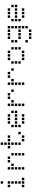

<svg xmlns="http://www.w3.org/2000/svg" viewBox="2246 -2970 908 5440"><g transform="rotate(-90 2700.0 -250.0)"><path d="M217 -684Q216 -684 216 -684Q216 -684 216 -683V-617Q216 -616 216 -616Q216 -616 217 -616H283Q284 -616 284 -616Q284 -616 284 -617V-683Q284 -684 284 -684Q284 -684 283 -684ZM117 -484Q116 -484 116 -484Q116 -484 116 -483V-417Q116 -416 116 -416Q116 -416 117 -416H183Q184 -416 184 -416Q184 -416 184 -417V-483Q184 -484 184 -484Q184 -484 183 -484ZM217 -484Q216 -484 216 -484Q216 -484 216 -483V-417Q216 -416 216 -416Q216 -416 217 -416H283Q284 -416 284 -416Q284 -416 284 -417V-483Q284 -484 284 -484Q284 -484 283 -484ZM217 -384Q216 -384 216 -384Q216 -384 216 -383V-317Q216 -316 216 -316Q216 -316 217 -316H283Q284 -316 284 -316Q284 -316 284 -317V-383Q284 -384 284 -384Q284 -384 283 -384ZM217 -284Q216 -284 216 -284Q216 -284 216 -283V-217Q216 -216 216 -216Q216 -216 217 -216H283Q284 -216 284 -216Q284 -216 284 -217V-283Q284 -284 284 -284Q284 -284 283 -284ZM217 -184Q216 -184 216 -184Q216 -184 216 -183V-117Q216 -116 216 -116Q216 -116 217 -116H283Q284 -116 284 -116Q284 -116 284 -117V-183Q284 -184 284 -184Q284 -184 283 -184ZM117 -84Q116 -84 116 -84Q116 -84 116 -83V-17Q116 -16 116 -16Q116 -16 117 -16H183Q184 -16 184 -16Q184 -16 184 -17V-83Q184 -84 184 -84Q184 -84 183 -84ZM217 -84Q216 -84 216 -84Q216 -84 216 -83V-17Q216 -16 216 -16Q216 -16 217 -16H283Q284 -16 284 -16Q284 -16 284 -17V-83Q284 -84 284 -84Q284 -84 283 -84ZM317 -84Q316 -84 316 -84Q316 -84 316 -83V-17Q316 -16 316 -16Q316 -16 317 -16H383Q384 -16 384 -16Q384 -16 384 -17V-83Q384 -84 384 -84Q384 -84 383 -84Z M617 -484Q616 -484 616 -484Q616 -484 616 -483V-417Q616 -416 616 -416Q616 -416 617 -416H683Q684 -416 684 -416Q684 -416 684 -417V-483Q684 -484 684 -484Q684 -484 683 -484ZM817 -484Q816 -484 816 -484Q816 -484 816 -483V-417Q816 -416 816 -416Q816 -416 817 -416H883Q884 -416 884 -416Q884 -416 884 -417V-483Q884 -484 884 -484Q884 -484 883 -484ZM917 -484Q916 -484 916 -484Q916 -484 916 -483V-417Q916 -416 916 -416Q916 -416 917 -416H983Q984 -416 984 -416Q984 -416 984 -417V-483Q984 -484 984 -484Q984 -484 983 -484ZM617 -384Q616 -384 616 -384Q616 -384 616 -383V-317Q616 -316 616 -316Q616 -316 617 -316H683Q684 -316 684 -316Q684 -316 684 -317V-383Q684 -384 684 -384Q684 -384 683 -384ZM717 -384Q716 -384 716 -384Q716 -384 716 -383V-317Q716 -316 716 -316Q716 -316 717 -316H783Q784 -316 784 -316Q784 -316 784 -317V-383Q784 -384 784 -384Q784 -384 783 -384ZM1017 -384Q1016 -384 1016 -384Q1016 -384 1016 -383V-317Q1016 -316 1016 -316Q1016 -316 1017 -316H1083Q1084 -316 1084 -316Q1084 -316 1084 -317V-383Q1084 -384 1084 -384Q1084 -384 1083 -384ZM617 -284Q616 -284 616 -284Q616 -284 616 -283V-217Q616 -216 616 -216Q616 -216 617 -216H683Q684 -216 684 -216Q684 -216 684 -217V-283Q684 -284 684 -284Q684 -284 683 -284ZM1017 -284Q1016 -284 1016 -284Q1016 -284 1016 -283V-217Q1016 -216 1016 -216Q1016 -216 1017 -216H1083Q1084 -216 1084 -216Q1084 -216 1084 -217V-283Q1084 -284 1084 -284Q1084 -284 1083 -284ZM617 -184Q616 -184 616 -184Q616 -184 616 -183V-117Q616 -116 616 -116Q616 -116 617 -116H683Q684 -116 684 -116Q684 -116 684 -117V-183Q684 -184 684 -184Q684 -184 683 -184ZM1017 -184Q1016 -184 1016 -184Q1016 -184 1016 -183V-117Q1016 -116 1016 -116Q1016 -116 1017 -116H1083Q1084 -116 1084 -116Q1084 -116 1084 -117V-183Q1084 -184 1084 -184Q1084 -184 1083 -184ZM617 -84Q616 -84 616 -84Q616 -84 616 -83V-17Q616 -16 616 -16Q616 -16 617 -16H683Q684 -16 684 -16Q684 -16 684 -17V-83Q684 -84 684 -84Q684 -84 683 -84ZM1017 -84Q1016 -84 1016 -84Q1016 -84 1016 -83V-17Q1016 -16 1016 -16Q1016 -16 1017 -16H1083Q1084 -16 1084 -16Q1084 -16 1084 -17V-83Q1084 -84 1084 -84Q1084 -84 1083 -84Z M1317 -684Q1316 -684 1316 -684Q1316 -684 1316 -683V-617Q1316 -616 1316 -616Q1316 -616 1317 -616H1383Q1384 -616 1384 -616Q1384 -616 1384 -617V-683Q1384 -684 1384 -684Q1384 -684 1383 -684ZM1317 -584Q1316 -584 1316 -584Q1316 -584 1316 -583V-517Q1316 -516 1316 -516Q1316 -516 1317 -516H1383Q1384 -516 1384 -516Q1384 -516 1384 -517V-583Q1384 -584 1384 -584Q1384 -584 1383 -584ZM1217 -484Q1216 -484 1216 -484Q1216 -484 1216 -483V-417Q1216 -416 1216 -416Q1216 -416 1217 -416H1283Q1284 -416 1284 -416Q1284 -416 1284 -417V-483Q1284 -484 1284 -484Q1284 -484 1283 -484ZM1317 -484Q1316 -484 1316 -484Q1316 -484 1316 -483V-417Q1316 -416 1316 -416Q1316 -416 1317 -416H1383Q1384 -416 1384 -416Q1384 -416 1384 -417V-483Q1384 -484 1384 -484Q1384 -484 1383 -484ZM1417 -484Q1416 -484 1416 -484Q1416 -484 1416 -483V-417Q1416 -416 1416 -416Q1416 -416 1417 -416H1483Q1484 -416 1484 -416Q1484 -416 1484 -417V-483Q1484 -484 1484 -484Q1484 -484 1483 -484ZM1517 -484Q1516 -484 1516 -484Q1516 -484 1516 -483V-417Q1516 -416 1516 -416Q1516 -416 1517 -416H1583Q1584 -416 1584 -416Q1584 -416 1584 -417V-483Q1584 -484 1584 -484Q1584 -484 1583 -484ZM1317 -384Q1316 -384 1316 -384Q1316 -384 1316 -383V-317Q1316 -316 1316 -316Q1316 -316 1317 -316H1383Q1384 -316 1384 -316Q1384 -316 1384 -317V-383Q1384 -384 1384 -384Q1384 -384 1383 -384ZM1317 -284Q1316 -284 1316 -284Q1316 -284 1316 -283V-217Q1316 -216 1316 -216Q1316 -216 1317 -216H1383Q1384 -216 1384 -216Q1384 -216 1384 -217V-283Q1384 -284 1384 -284Q1384 -284 1383 -284ZM1317 -184Q1316 -184 1316 -184Q1316 -184 1316 -183V-117Q1316 -116 1316 -116Q1316 -116 1317 -116H1383Q1384 -116 1384 -116Q1384 -116 1384 -117V-183Q1384 -184 1384 -184Q1384 -184 1383 -184ZM1617 -184Q1616 -184 1616 -184Q1616 -184 1616 -183V-117Q1616 -116 1616 -116Q1616 -116 1617 -116H1683Q1684 -116 1684 -116Q1684 -116 1684 -117V-183Q1684 -184 1684 -184Q1684 -184 1683 -184ZM1417 -84Q1416 -84 1416 -84Q1416 -84 1416 -83V-17Q1416 -16 1416 -16Q1416 -16 1417 -16H1483Q1484 -16 1484 -16Q1484 -16 1484 -17V-83Q1484 -84 1484 -84Q1484 -84 1483 -84ZM1517 -84Q1516 -84 1516 -84Q1516 -84 1516 -83V-17Q1516 -16 1516 -16Q1516 -16 1517 -16H1583Q1584 -16 1584 -16Q1584 -16 1584 -17V-83Q1584 -84 1584 -84Q1584 -84 1583 -84Z M1917 -484Q1916 -484 1916 -484Q1916 -484 1916 -483V-417Q1916 -416 1916 -416Q1916 -416 1917 -416H1983Q1984 -416 1984 -416Q1984 -416 1984 -417V-483Q1984 -484 1984 -484Q1984 -484 1983 -484ZM2017 -484Q2016 -484 2016 -484Q2016 -484 2016 -483V-417Q2016 -416 2016 -416Q2016 -416 2017 -416H2083Q2084 -416 2084 -416Q2084 -416 2084 -417V-483Q2084 -484 2084 -484Q2084 -484 2083 -484ZM2117 -484Q2116 -484 2116 -484Q2116 -484 2116 -483V-417Q2116 -416 2116 -416Q2116 -416 2117 -416H2183Q2184 -416 2184 -416Q2184 -416 2184 -417V-483Q2184 -484 2184 -484Q2184 -484 2183 -484ZM1817 -384Q1816 -384 1816 -384Q1816 -384 1816 -383V-317Q1816 -316 1816 -316Q1816 -316 1817 -316H1883Q1884 -316 1884 -316Q1884 -316 1884 -317V-383Q1884 -384 1884 -384Q1884 -384 1883 -384ZM2217 -384Q2216 -384 2216 -384Q2216 -384 2216 -383V-317Q2216 -316 2216 -316Q2216 -316 2217 -316H2283Q2284 -316 2284 -316Q2284 -316 2284 -317V-383Q2284 -384 2284 -384Q2284 -384 2283 -384ZM1817 -284Q1816 -284 1816 -284Q1816 -284 1816 -283V-217Q1816 -216 1816 -216Q1816 -216 1817 -216H1883Q1884 -216 1884 -216Q1884 -216 1884 -217V-283Q1884 -284 1884 -284Q1884 -284 1883 -284ZM1917 -284Q1916 -284 1916 -284Q1916 -284 1916 -283V-217Q1916 -216 1916 -216Q1916 -216 1917 -216H1983Q1984 -216 1984 -216Q1984 -216 1984 -217V-283Q1984 -284 1984 -284Q1984 -284 1983 -284ZM2017 -284Q2016 -284 2016 -284Q2016 -284 2016 -283V-217Q2016 -216 2016 -216Q2016 -216 2017 -216H2083Q2084 -216 2084 -216Q2084 -216 2084 -217V-283Q2084 -284 2084 -284Q2084 -284 2083 -284ZM2117 -284Q2116 -284 2116 -284Q2116 -284 2116 -283V-217Q2116 -216 2116 -216Q2116 -216 2117 -216H2183Q2184 -216 2184 -216Q2184 -216 2184 -217V-283Q2184 -284 2184 -284Q2184 -284 2183 -284ZM2217 -284Q2216 -284 2216 -284Q2216 -284 2216 -283V-217Q2216 -216 2216 -216Q2216 -216 2217 -216H2283Q2284 -216 2284 -216Q2284 -216 2284 -217V-283Q2284 -284 2284 -284Q2284 -284 2283 -284ZM1817 -184Q1816 -184 1816 -184Q1816 -184 1816 -183V-117Q1816 -116 1816 -116Q1816 -116 1817 -116H1883Q1884 -116 1884 -116Q1884 -116 1884 -117V-183Q1884 -184 1884 -184Q1884 -184 1883 -184ZM1917 -84Q1916 -84 1916 -84Q1916 -84 1916 -83V-17Q1916 -16 1916 -16Q1916 -16 1917 -16H1983Q1984 -16 1984 -16Q1984 -16 1984 -17V-83Q1984 -84 1984 -84Q1984 -84 1983 -84ZM2017 -84Q2016 -84 2016 -84Q2016 -84 2016 -83V-17Q2016 -16 2016 -16Q2016 -16 2017 -16H2083Q2084 -16 2084 -16Q2084 -16 2084 -17V-83Q2084 -84 2084 -84Q2084 -84 2083 -84ZM2117 -84Q2116 -84 2116 -84Q2116 -84 2116 -83V-17Q2116 -16 2116 -16Q2116 -16 2117 -16H2183Q2184 -16 2184 -16Q2184 -16 2184 -17V-83Q2184 -84 2184 -84Q2184 -84 2183 -84Z M2417 -484Q2416 -484 2416 -484Q2416 -484 2416 -483V-417Q2416 -416 2416 -416Q2416 -416 2417 -416H2483Q2484 -416 2484 -416Q2484 -416 2484 -417V-483Q2484 -484 2484 -484Q2484 -484 2483 -484ZM2617 -484Q2616 -484 2616 -484Q2616 -484 2616 -483V-417Q2616 -416 2616 -416Q2616 -416 2617 -416H2683Q2684 -416 2684 -416Q2684 -416 2684 -417V-483Q2684 -484 2684 -484Q2684 -484 2683 -484ZM2717 -484Q2716 -484 2716 -484Q2716 -484 2716 -483V-417Q2716 -416 2716 -416Q2716 -416 2717 -416H2783Q2784 -416 2784 -416Q2784 -416 2784 -417V-483Q2784 -484 2784 -484Q2784 -484 2783 -484ZM2417 -384Q2416 -384 2416 -384Q2416 -384 2416 -383V-317Q2416 -316 2416 -316Q2416 -316 2417 -316H2483Q2484 -316 2484 -316Q2484 -316 2484 -317V-383Q2484 -384 2484 -384Q2484 -384 2483 -384ZM2517 -384Q2516 -384 2516 -384Q2516 -384 2516 -383V-317Q2516 -316 2516 -316Q2516 -316 2517 -316H2583Q2584 -316 2584 -316Q2584 -316 2584 -317V-383Q2584 -384 2584 -384Q2584 -384 2583 -384ZM2817 -384Q2816 -384 2816 -384Q2816 -384 2816 -383V-317Q2816 -316 2816 -316Q2816 -316 2817 -316H2883Q2884 -316 2884 -316Q2884 -316 2884 -317V-383Q2884 -384 2884 -384Q2884 -384 2883 -384ZM2417 -284Q2416 -284 2416 -284Q2416 -284 2416 -283V-217Q2416 -216 2416 -216Q2416 -216 2417 -216H2483Q2484 -216 2484 -216Q2484 -216 2484 -217V-283Q2484 -284 2484 -284Q2484 -284 2483 -284ZM2417 -184Q2416 -184 2416 -184Q2416 -184 2416 -183V-117Q2416 -116 2416 -116Q2416 -116 2417 -116H2483Q2484 -116 2484 -116Q2484 -116 2484 -117V-183Q2484 -184 2484 -184Q2484 -184 2483 -184ZM2417 -84Q2416 -84 2416 -84Q2416 -84 2416 -83V-17Q2416 -16 2416 -16Q2416 -16 2417 -16H2483Q2484 -16 2484 -16Q2484 -16 2484 -17V-83Q2484 -84 2484 -84Q2484 -84 2483 -84Z M3017 -484Q3016 -484 3016 -484Q3016 -484 3016 -483V-417Q3016 -416 3016 -416Q3016 -416 3017 -416H3083Q3084 -416 3084 -416Q3084 -416 3084 -417V-483Q3084 -484 3084 -484Q3084 -484 3083 -484ZM3217 -484Q3216 -484 3216 -484Q3216 -484 3216 -483V-417Q3216 -416 3216 -416Q3216 -416 3217 -416H3283Q3284 -416 3284 -416Q3284 -416 3284 -417V-483Q3284 -484 3284 -484Q3284 -484 3283 -484ZM3317 -484Q3316 -484 3316 -484Q3316 -484 3316 -483V-417Q3316 -416 3316 -416Q3316 -416 3317 -416H3383Q3384 -416 3384 -416Q3384 -416 3384 -417V-483Q3384 -484 3384 -484Q3384 -484 3383 -484ZM3017 -384Q3016 -384 3016 -384Q3016 -384 3016 -383V-317Q3016 -316 3016 -316Q3016 -316 3017 -316H3083Q3084 -316 3084 -316Q3084 -316 3084 -317V-383Q3084 -384 3084 -384Q3084 -384 3083 -384ZM3117 -384Q3116 -384 3116 -384Q3116 -384 3116 -383V-317Q3116 -316 3116 -316Q3116 -316 3117 -316H3183Q3184 -316 3184 -316Q3184 -316 3184 -317V-383Q3184 -384 3184 -384Q3184 -384 3183 -384ZM3417 -384Q3416 -384 3416 -384Q3416 -384 3416 -383V-317Q3416 -316 3416 -316Q3416 -316 3417 -316H3483Q3484 -316 3484 -316Q3484 -316 3484 -317V-383Q3484 -384 3484 -384Q3484 -384 3483 -384ZM3017 -284Q3016 -284 3016 -284Q3016 -284 3016 -283V-217Q3016 -216 3016 -216Q3016 -216 3017 -216H3083Q3084 -216 3084 -216Q3084 -216 3084 -217V-283Q3084 -284 3084 -284Q3084 -284 3083 -284ZM3017 -184Q3016 -184 3016 -184Q3016 -184 3016 -183V-117Q3016 -116 3016 -116Q3016 -116 3017 -116H3083Q3084 -116 3084 -116Q3084 -116 3084 -117V-183Q3084 -184 3084 -184Q3084 -184 3083 -184ZM3017 -84Q3016 -84 3016 -84Q3016 -84 3016 -83V-17Q3016 -16 3016 -16Q3016 -16 3017 -16H3083Q3084 -16 3084 -16Q3084 -16 3084 -17V-83Q3084 -84 3084 -84Q3084 -84 3083 -84Z M3717 -484Q3716 -484 3716 -484Q3716 -484 3716 -483V-417Q3716 -416 3716 -416Q3716 -416 3717 -416H3783Q3784 -416 3784 -416Q3784 -416 3784 -417V-483Q3784 -484 3784 -484Q3784 -484 3783 -484ZM3817 -484Q3816 -484 3816 -484Q3816 -484 3816 -483V-417Q3816 -416 3816 -416Q3816 -416 3817 -416H3883Q3884 -416 3884 -416Q3884 -416 3884 -417V-483Q3884 -484 3884 -484Q3884 -484 3883 -484ZM3917 -484Q3916 -484 3916 -484Q3916 -484 3916 -483V-417Q3916 -416 3916 -416Q3916 -416 3917 -416H3983Q3984 -416 3984 -416Q3984 -416 3984 -417V-483Q3984 -484 3984 -484Q3984 -484 3983 -484ZM3617 -384Q3616 -384 3616 -384Q3616 -384 3616 -383V-317Q3616 -316 3616 -316Q3616 -316 3617 -316H3683Q3684 -316 3684 -316Q3684 -316 3684 -317V-383Q3684 -384 3684 -384Q3684 -384 3683 -384ZM4017 -384Q4016 -384 4016 -384Q4016 -384 4016 -383V-317Q4016 -316 4016 -316Q4016 -316 4017 -316H4083Q4084 -316 4084 -316Q4084 -316 4084 -317V-383Q4084 -384 4084 -384Q4084 -384 4083 -384ZM3617 -284Q3616 -284 3616 -284Q3616 -284 3616 -283V-217Q3616 -216 3616 -216Q3616 -216 3617 -216H3683Q3684 -216 3684 -216Q3684 -216 3684 -217V-283Q3684 -284 3684 -284Q3684 -284 3683 -284ZM4017 -284Q4016 -284 4016 -284Q4016 -284 4016 -283V-217Q4016 -216 4016 -216Q4016 -216 4017 -216H4083Q4084 -216 4084 -216Q4084 -216 4084 -217V-283Q4084 -284 4084 -284Q4084 -284 4083 -284ZM3617 -184Q3616 -184 3616 -184Q3616 -184 3616 -183V-117Q3616 -116 3616 -116Q3616 -116 3617 -116H3683Q3684 -116 3684 -116Q3684 -116 3684 -117V-183Q3684 -184 3684 -184Q3684 -184 3683 -184ZM4017 -184Q4016 -184 4016 -184Q4016 -184 4016 -183V-117Q4016 -116 4016 -116Q4016 -116 4017 -116H4083Q4084 -116 4084 -116Q4084 -116 4084 -117V-183Q4084 -184 4084 -184Q4084 -184 4083 -184ZM3717 -84Q3716 -84 3716 -84Q3716 -84 3716 -83V-17Q3716 -16 3716 -16Q3716 -16 3717 -16H3783Q3784 -16 3784 -16Q3784 -16 3784 -17V-83Q3784 -84 3784 -84Q3784 -84 3783 -84ZM3817 -84Q3816 -84 3816 -84Q3816 -84 3816 -83V-17Q3816 -16 3816 -16Q3816 -16 3817 -16H3883Q3884 -16 3884 -16Q3884 -16 3884 -17V-83Q3884 -84 3884 -84Q3884 -84 3883 -84ZM3917 -84Q3916 -84 3916 -84Q3916 -84 3916 -83V-17Q3916 -16 3916 -16Q3916 -16 3917 -16H3983Q3984 -16 3984 -16Q3984 -16 3984 -17V-83Q3984 -84 3984 -84Q3984 -84 3983 -84Z M4317 -484Q4316 -484 4316 -484Q4316 -484 4316 -483V-417Q4316 -416 4316 -416Q4316 -416 4317 -416H4383Q4384 -416 4384 -416Q4384 -416 4384 -417V-483Q4384 -484 4384 -484Q4384 -484 4383 -484ZM4417 -484Q4416 -484 4416 -484Q4416 -484 4416 -483V-417Q4416 -416 4416 -416Q4416 -416 4417 -416H4483Q4484 -416 4484 -416Q4484 -416 4484 -417V-483Q4484 -484 4484 -484Q4484 -484 4483 -484ZM4517 -484Q4516 -484 4516 -484Q4516 -484 4516 -483V-417Q4516 -416 4516 -416Q4516 -416 4517 -416H4583Q4584 -416 4584 -416Q4584 -416 4584 -417V-483Q4584 -484 4584 -484Q4584 -484 4583 -484ZM4617 -484Q4616 -484 4616 -484Q4616 -484 4616 -483V-417Q4616 -416 4616 -416Q4616 -416 4617 -416H4683Q4684 -416 4684 -416Q4684 -416 4684 -417V-483Q4684 -484 4684 -484Q4684 -484 4683 -484ZM4217 -384Q4216 -384 4216 -384Q4216 -384 4216 -383V-317Q4216 -316 4216 -316Q4216 -316 4217 -316H4283Q4284 -316 4284 -316Q4284 -316 4284 -317V-383Q4284 -384 4284 -384Q4284 -384 4283 -384ZM4617 -384Q4616 -384 4616 -384Q4616 -384 4616 -383V-317Q4616 -316 4616 -316Q4616 -316 4617 -316H4683Q4684 -316 4684 -316Q4684 -316 4684 -317V-383Q4684 -384 4684 -384Q4684 -384 4683 -384ZM4217 -284Q4216 -284 4216 -284Q4216 -284 4216 -283V-217Q4216 -216 4216 -216Q4216 -216 4217 -216H4283Q4284 -216 4284 -216Q4284 -216 4284 -217V-283Q4284 -284 4284 -284Q4284 -284 4283 -284ZM4617 -284Q4616 -284 4616 -284Q4616 -284 4616 -283V-217Q4616 -216 4616 -216Q4616 -216 4617 -216H4683Q4684 -216 4684 -216Q4684 -216 4684 -217V-283Q4684 -284 4684 -284Q4684 -284 4683 -284ZM4317 -184Q4316 -184 4316 -184Q4316 -184 4316 -183V-117Q4316 -116 4316 -116Q4316 -116 4317 -116H4383Q4384 -116 4384 -116Q4384 -116 4384 -117V-183Q4384 -184 4384 -184Q4384 -184 4383 -184ZM4417 -184Q4416 -184 4416 -184Q4416 -184 4416 -183V-117Q4416 -116 4416 -116Q4416 -116 4417 -116H4483Q4484 -116 4484 -116Q4484 -116 4484 -117V-183Q4484 -184 4484 -184Q4484 -184 4483 -184ZM4517 -184Q4516 -184 4516 -184Q4516 -184 4516 -183V-117Q4516 -116 4516 -116Q4516 -116 4517 -116H4583Q4584 -116 4584 -116Q4584 -116 4584 -117V-183Q4584 -184 4584 -184Q4584 -184 4583 -184ZM4617 -184Q4616 -184 4616 -184Q4616 -184 4616 -183V-117Q4616 -116 4616 -116Q4616 -116 4617 -116H4683Q4684 -116 4684 -116Q4684 -116 4684 -117V-183Q4684 -184 4684 -184Q4684 -184 4683 -184ZM4617 -84Q4616 -84 4616 -84Q4616 -84 4616 -83V-17Q4616 -16 4616 -16Q4616 -16 4617 -16H4683Q4684 -16 4684 -16Q4684 -16 4684 -17V-83Q4684 -84 4684 -84Q4684 -84 4683 -84ZM4217 16Q4216 16 4216 16Q4216 16 4216 17V83Q4216 84 4216 84Q4216 84 4217 84H4283Q4284 84 4284 84Q4284 84 4284 83V17Q4284 16 4284 16Q4284 16 4283 16ZM4617 16Q4616 16 4616 16Q4616 16 4616 17V83Q4616 84 4616 84Q4616 84 4617 84H4683Q4684 84 4684 84Q4684 84 4684 83V17Q4684 16 4684 16Q4684 16 4683 16ZM4317 116Q4316 116 4316 116Q4316 116 4316 117V183Q4316 184 4316 184Q4316 184 4317 184H4383Q4384 184 4384 184Q4384 184 4384 183V117Q4384 116 4384 116Q4384 116 4383 116ZM4417 116Q4416 116 4416 116Q4416 116 4416 117V183Q4416 184 4416 184Q4416 184 4417 184H4483Q4484 184 4484 184Q4484 184 4484 183V117Q4484 116 4484 116Q4484 116 4483 116ZM4517 116Q4516 116 4516 116Q4516 116 4516 117V183Q4516 184 4516 184Q4516 184 4517 184H4583Q4584 184 4584 184Q4584 184 4584 183V117Q4584 116 4584 116Q4584 116 4583 116Z M4917 -484Q4916 -484 4916 -484Q4916 -484 4916 -483V-417Q4916 -416 4916 -416Q4916 -416 4917 -416H4983Q4984 -416 4984 -416Q4984 -416 4984 -417V-483Q4984 -484 4984 -484Q4984 -484 4983 -484ZM5017 -484Q5016 -484 5016 -484Q5016 -484 5016 -483V-417Q5016 -416 5016 -416Q5016 -416 5017 -416H5083Q5084 -416 5084 -416Q5084 -416 5084 -417V-483Q5084 -484 5084 -484Q5084 -484 5083 -484ZM5117 -484Q5116 -484 5116 -484Q5116 -484 5116 -483V-417Q5116 -416 5116 -416Q5116 -416 5117 -416H5183Q5184 -416 5184 -416Q5184 -416 5184 -417V-483Q5184 -484 5184 -484Q5184 -484 5183 -484ZM4817 -384Q4816 -384 4816 -384Q4816 -384 4816 -383V-317Q4816 -316 4816 -316Q4816 -316 4817 -316H4883Q4884 -316 4884 -316Q4884 -316 4884 -317V-383Q4884 -384 4884 -384Q4884 -384 4883 -384ZM5217 -384Q5216 -384 5216 -384Q5216 -384 5216 -383V-317Q5216 -316 5216 -316Q5216 -316 5217 -316H5283Q5284 -316 5284 -316Q5284 -316 5284 -317V-383Q5284 -384 5284 -384Q5284 -384 5283 -384ZM4817 -284Q4816 -284 4816 -284Q4816 -284 4816 -283V-217Q4816 -216 4816 -216Q4816 -216 4817 -216H4883Q4884 -216 4884 -216Q4884 -216 4884 -217V-283Q4884 -284 4884 -284Q4884 -284 4883 -284ZM4917 -284Q4916 -284 4916 -284Q4916 -284 4916 -283V-217Q4916 -216 4916 -216Q4916 -216 4917 -216H4983Q4984 -216 4984 -216Q4984 -216 4984 -217V-283Q4984 -284 4984 -284Q4984 -284 4983 -284ZM5017 -284Q5016 -284 5016 -284Q5016 -284 5016 -283V-217Q5016 -216 5016 -216Q5016 -216 5017 -216H5083Q5084 -216 5084 -216Q5084 -216 5084 -217V-283Q5084 -284 5084 -284Q5084 -284 5083 -284ZM5117 -284Q5116 -284 5116 -284Q5116 -284 5116 -283V-217Q5116 -216 5116 -216Q5116 -216 5117 -216H5183Q5184 -216 5184 -216Q5184 -216 5184 -217V-283Q5184 -284 5184 -284Q5184 -284 5183 -284ZM5217 -284Q5216 -284 5216 -284Q5216 -284 5216 -283V-217Q5216 -216 5216 -216Q5216 -216 5217 -216H5283Q5284 -216 5284 -216Q5284 -216 5284 -217V-283Q5284 -284 5284 -284Q5284 -284 5283 -284ZM4817 -184Q4816 -184 4816 -184Q4816 -184 4816 -183V-117Q4816 -116 4816 -116Q4816 -116 4817 -116H4883Q4884 -116 4884 -116Q4884 -116 4884 -117V-183Q4884 -184 4884 -184Q4884 -184 4883 -184ZM4917 -84Q4916 -84 4916 -84Q4916 -84 4916 -83V-17Q4916 -16 4916 -16Q4916 -16 4917 -16H4983Q4984 -16 4984 -16Q4984 -16 4984 -17V-83Q4984 -84 4984 -84Q4984 -84 4983 -84ZM5017 -84Q5016 -84 5016 -84Q5016 -84 5016 -83V-17Q5016 -16 5016 -16Q5016 -16 5017 -16H5083Q5084 -16 5084 -16Q5084 -16 5084 -17V-83Q5084 -84 5084 -84Q5084 -84 5083 -84ZM5117 -84Q5116 -84 5116 -84Q5116 -84 5116 -83V-17Q5116 -16 5116 -16Q5116 -16 5117 -16H5183Q5184 -16 5184 -16Q5184 -16 5184 -17V-83Q5184 -84 5184 -84Q5184 -84 5183 -84Z"/></g></svg>

Font: Doto SemiBold
Style: Regular
Weight: 600
Monospace: yes
Version: Version 1.000